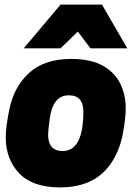

<svg xmlns="http://www.w3.org/2000/svg" viewBox="-20 -800 600 834"><path d="M533 -590H373L318 -663L243 -590H83L243 -780H423ZM241 14Q122 14 63.5 -47Q5 -108 5 -204Q5 -248 20 -322Q39 -421 105.5 -482.5Q172 -544 290 -544Q373 -544 425 -515.5Q477 -487 501.5 -438.5Q526 -390 526 -330Q526 -297 520 -259L518 -246Q508 -169 475 -111Q405 14 241 14ZM252 -144Q342 -144 342 -315Q342 -386 279 -386Q209 -386 196 -284Q189 -231 189 -216Q189 -144 252 -144Z"/></svg>

Font: Tanohe Sans ExtraBold
Style: Italic
Weight: 800
Designer: Village Type and Design LLC & Cristiano Sobral
Foundry: Cooper Hewitt Smithsonian Design Museum
Version: Version 1.00;September 29, 2021;FontCreator 13.0.0.2655 64-b